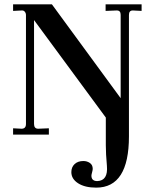

<svg xmlns="http://www.w3.org/2000/svg" viewBox="-20 -617 709 880"><path d="M527 6 136 -525V-49Q136 -27 155 -27L204 -29V0H40V-29L79 -27Q99 -27 99 -49V-548Q99 -557 93.5 -563.5Q88 -570 79 -569L40 -567V-597H218L533 -167V-549Q533 -569 516 -569H513L464 -567V-597H629V-567L590 -569H588Q571 -569 571 -548V6ZM421 243Q369 243 338 223Q307 203 307 172Q307 149 322 135Q337 121 362 121Q379 121 392 130Q405 139 405 157Q405 162 402 173Q399 184 399 188Q399 213 426 213Q476 211 470 143Q465 88 465 49V-114H571V8Q571 243 421 243Z"/></svg>

Font: UnnaMedium
Style: Regular
Weight: 500
Designer: Jorge de Buen Unna
Foundry: Omnibus-Type
Version: Version 2.008;hotconv 1.0.109;makeotfexe 2.5.65596